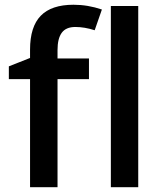

<svg xmlns="http://www.w3.org/2000/svg" viewBox="-20 -785 682 805"><path d="M353 -453.1H221.2V0H106V-453.1H17.1V-506.8L106 -542V-577.1Q106 -672.9 150.9 -719Q195.8 -765.1 288.1 -765.1Q348.6 -765.1 407.2 -745.1L377 -658.2Q334.5 -671.9 295.9 -671.9Q256.8 -671.9 239 -647.7Q221.2 -623.5 221.2 -575.2V-540H353ZM559.6 0H444.8V-759.8H559.6Z"/></svg>

Font: f1_25643          
Style: Regular
Weight: 600
Foundry: Ascender Corporation
Version: Version 1.10